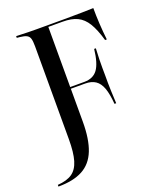

<svg xmlns="http://www.w3.org/2000/svg" viewBox="-165 -659 783 941"><g transform="rotate(-20 226.5 -189.0)"><path d="M103.2 -201.6V-492.7Q103.2 -519.4 99.2 -532.7Q95.2 -546 83.5 -552Q71.8 -558.1 49.2 -560.5L33.1 -562.1V-571Q44.4 -571 60.5 -570.2Q76.6 -569.4 97.2 -569Q117.7 -568.5 140.3 -568.5H150H282.3Q337.1 -568.5 373.8 -569.4Q410.5 -570.2 435.5 -571Q435.5 -531.5 437.9 -489.9Q440.3 -448.4 445.2 -404H436.3Q419.4 -462.9 398.8 -496.8Q378.2 -530.6 348 -545.2Q317.7 -559.7 271 -559.7H196.8V-201.6ZM171.8 -237.1V-246H333.9V-237.1ZM372.6 -94.4Q368.5 -146.8 357.3 -177.8Q346 -208.9 325 -223Q304 -237.1 271 -237.1V-246Q316.9 -246 339.9 -277.4Q362.9 -308.9 371 -381.5H379.8Q378.2 -348.4 377.4 -323.8Q376.6 -299.2 377 -279.8Q377.4 -260.5 377.4 -241.1Q377.4 -222.6 377.4 -202.4Q377.4 -182.3 378.6 -156.9Q379.8 -131.5 381.5 -94.4ZM-24.2 192.7V183.9Q24.2 180.6 51.6 161.7Q79 142.7 91.1 102Q103.2 61.3 103.2 -8.1V-201.6H196.8V-65.3Q196.8 25.8 174.2 83.1Q151.6 140.3 102.8 166.5Q54 192.7 -24.2 192.7Z"/></g></svg>

Font: Playfair 144pt SemiCondensed Medium
Style: Regular
Weight: 500
Width: 4
Designer: Claus Eggers Sørensen
Foundry: Claus Eggers Sørensen
Version: Version 2.203